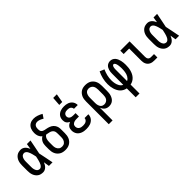

<svg xmlns="http://www.w3.org/2000/svg" viewBox="141 -1879 3217 3217"><g transform="rotate(-45 1750.0 -270.0)"><path d="M221 8Q195 8 170 2Q145 -4 124.5 -19Q104 -34 89 -55Q74 -76 65.5 -100Q57 -124 54 -149.5Q51 -175 51 -200V-320Q51 -345 54 -370.5Q57 -396 65.5 -420Q74 -444 89 -465Q104 -486 124.5 -501Q145 -516 170 -522Q195 -528 221 -528Q243 -528 263.5 -519Q284 -510 299.5 -495Q315 -480 326.5 -461Q338 -442 347 -422Q351 -447 354.5 -471.5Q358 -496 362 -520H447Q434 -456 422 -391.5Q410 -327 396 -263Q410 -198 423 -132Q436 -66 449 0H364Q360 -26 356 -51.5Q352 -77 348 -103Q339 -82 328 -62.5Q317 -43 301 -27Q285 -11 264 -1.5Q243 8 221 8ZM221 -72Q240 -72 255 -85.5Q270 -99 279.5 -116Q289 -133 295 -151.5Q301 -170 306 -188.5Q311 -207 315 -226Q319 -245 323 -264Q319 -282 315 -300.5Q311 -319 306 -337Q301 -355 294.5 -373Q288 -391 279 -407Q270 -423 254.5 -435.5Q239 -448 221 -448Q207 -448 193.5 -442.5Q180 -437 170.5 -426.5Q161 -416 155.5 -403Q150 -390 146.5 -376Q143 -362 142 -348Q141 -334 141 -320V-200Q141 -186 142 -172Q143 -158 146.5 -144Q150 -130 155.5 -117Q161 -104 170.5 -93.5Q180 -83 193.5 -77.5Q207 -72 221 -72Z M750 8Q723 8 696.5 2.5Q670 -3 647 -16.5Q624 -30 606 -50.5Q588 -71 577.5 -95.5Q567 -120 563 -146.5Q559 -173 559 -200V-275Q559 -298 563 -320.5Q567 -343 577 -363.5Q587 -384 603 -401Q619 -418 639 -430Q622 -440 610.5 -456Q599 -472 592 -489.5Q585 -507 582 -526.5Q579 -546 579 -565Q579 -588 583 -610.5Q587 -633 595.5 -654Q604 -675 619 -692.5Q634 -710 653.5 -721.5Q673 -733 695.5 -738Q718 -743 741 -743Q784 -743 826 -728.5Q868 -714 906 -692L860 -623Q847 -631 833.5 -638Q820 -645 806.5 -650.5Q793 -656 778 -659.5Q763 -663 749 -663Q731 -663 714 -656Q697 -649 686.5 -634.5Q676 -620 672.5 -602.5Q669 -585 669 -567Q669 -551 672 -534.5Q675 -518 685 -505.5Q695 -493 710 -486.5Q725 -480 740.5 -476.5Q756 -473 772 -470.5Q788 -468 803.5 -463.5Q819 -459 834 -453.5Q849 -448 863 -440Q877 -432 889 -421Q901 -410 910.5 -397Q920 -384 926.5 -369.5Q933 -355 936.5 -339Q940 -323 940.5 -307Q941 -291 941 -275V-200Q941 -173 937 -146.5Q933 -120 922.5 -95.5Q912 -71 894 -50.5Q876 -30 853 -16.5Q830 -3 803.5 2.5Q777 8 750 8ZM750 -72Q765 -72 780.5 -76Q796 -80 808 -89.5Q820 -99 829 -112Q838 -125 843 -139.5Q848 -154 849.5 -169.5Q851 -185 851 -200V-275Q851 -294 848.5 -312.5Q846 -331 836 -347Q826 -363 810 -373.5Q794 -384 776 -389Q758 -394 739.5 -397Q721 -400 703 -404Q687 -395 676 -380Q665 -365 659 -347.5Q653 -330 651 -311.5Q649 -293 649 -275V-200Q649 -185 650.5 -169.5Q652 -154 657 -139.5Q662 -125 671 -112Q680 -99 692 -89.5Q704 -80 719.5 -76Q735 -72 750 -72Z M1247 8Q1224 8 1200 5Q1176 2 1153.5 -6Q1131 -14 1111 -28Q1091 -42 1077.5 -61.5Q1064 -81 1057.5 -104.5Q1051 -128 1051 -151Q1051 -171 1055.5 -190.5Q1060 -210 1072 -226Q1084 -242 1100.5 -253Q1117 -264 1135 -272Q1120 -279 1106.5 -289.5Q1093 -300 1083.5 -314Q1074 -328 1070.5 -345Q1067 -362 1067 -379Q1067 -401 1072.5 -422.5Q1078 -444 1091 -462.5Q1104 -481 1122 -494Q1140 -507 1160.5 -514.5Q1181 -522 1203 -525Q1225 -528 1247 -528Q1269 -528 1290.5 -525Q1312 -522 1332.5 -514.5Q1353 -507 1371 -494Q1389 -481 1401.5 -463.5Q1414 -446 1420.5 -425Q1427 -404 1427 -382V-380H1337V-381Q1337 -396 1329 -410.5Q1321 -425 1308 -433.5Q1295 -442 1279 -445Q1263 -448 1247 -448Q1231 -448 1215 -445Q1199 -442 1185.5 -433Q1172 -424 1164.5 -409Q1157 -394 1157 -378Q1157 -361 1165 -346.5Q1173 -332 1187 -324Q1201 -316 1217.5 -313Q1234 -310 1250 -310H1305V-230H1250Q1237 -230 1224.5 -229Q1212 -228 1200 -224.5Q1188 -221 1176.5 -215Q1165 -209 1156.5 -199.5Q1148 -190 1144.5 -177.5Q1141 -165 1141 -153Q1141 -134 1150 -116.5Q1159 -99 1175 -89Q1191 -79 1210 -75.5Q1229 -72 1247 -72Q1266 -72 1284 -75Q1302 -78 1317.5 -87Q1333 -96 1343 -111.5Q1353 -127 1353 -145H1443Q1443 -122 1436 -99.5Q1429 -77 1414.5 -58.5Q1400 -40 1380.5 -26.5Q1361 -13 1339 -5.5Q1317 2 1294 5Q1271 8 1247 8ZM1209 -600 1220 -755H1306L1279 -600Z M1567 215V-320Q1567 -346 1570.5 -372.5Q1574 -399 1584 -423Q1594 -447 1611 -468Q1628 -489 1650 -503Q1672 -517 1698 -522.5Q1724 -528 1751 -528Q1778 -528 1804.5 -522.5Q1831 -517 1854 -503.5Q1877 -490 1894.5 -469.5Q1912 -449 1922.5 -424.5Q1933 -400 1937 -373.5Q1941 -347 1941 -320V-200Q1941 -176 1938.5 -151.5Q1936 -127 1928.5 -103.5Q1921 -80 1908.5 -59Q1896 -38 1877.5 -22.5Q1859 -7 1835.5 0.5Q1812 8 1787 8Q1765 8 1744 2Q1723 -4 1706 -17Q1689 -30 1676.5 -48.5Q1664 -67 1657 -87V215ZM1751 -72Q1774 -72 1795.5 -82.5Q1817 -93 1829.5 -112Q1842 -131 1846.5 -154Q1851 -177 1851 -200V-320Q1851 -343 1846.5 -366Q1842 -389 1829.5 -408Q1817 -427 1795.5 -437.5Q1774 -448 1751 -448Q1736 -448 1721.5 -443.5Q1707 -439 1695.5 -429.5Q1684 -420 1676.5 -407Q1669 -394 1664.5 -379.5Q1660 -365 1658.5 -350Q1657 -335 1657 -320V-200Q1657 -185 1658.5 -170Q1660 -155 1664.5 -140.5Q1669 -126 1676.5 -113Q1684 -100 1695.5 -90.5Q1707 -81 1721.5 -76.5Q1736 -72 1751 -72Z M2205 215V4Q2176 -1 2149 -15Q2122 -29 2101 -51Q2080 -73 2066 -100Q2052 -127 2043.5 -155.5Q2035 -184 2031 -214Q2027 -244 2027 -274Q2027 -338 2042 -400Q2057 -462 2085 -520L2166 -486Q2143 -436 2130 -382.5Q2117 -329 2117 -274Q2117 -256 2119 -237Q2121 -218 2124.5 -200Q2128 -182 2134.5 -164Q2141 -146 2150.5 -130Q2160 -114 2174 -100.5Q2188 -87 2205 -80V-343Q2205 -364 2207 -384.5Q2209 -405 2215 -424.5Q2221 -444 2231 -462Q2241 -480 2256.5 -493.5Q2272 -507 2292 -513.5Q2312 -520 2332 -520Q2357 -520 2380.5 -509.5Q2404 -499 2420.5 -479.5Q2437 -460 2447 -436.5Q2457 -413 2462.5 -388.5Q2468 -364 2470.5 -339Q2473 -314 2473 -289Q2473 -257 2470 -226Q2467 -195 2459 -165Q2451 -135 2437 -106.5Q2423 -78 2402 -55Q2381 -32 2353.5 -16.5Q2326 -1 2295 4V215ZM2295 -80Q2314 -88 2328 -102.5Q2342 -117 2352 -134.5Q2362 -152 2368 -171.5Q2374 -191 2377 -210.5Q2380 -230 2381.5 -250Q2383 -270 2383 -291Q2383 -301 2382.5 -311.5Q2382 -322 2381 -332.5Q2380 -343 2379 -353.5Q2378 -364 2376 -374.5Q2374 -385 2371 -395.5Q2368 -406 2363.5 -415.5Q2359 -425 2351 -432.5Q2343 -440 2332 -440Q2323 -440 2316 -433Q2309 -426 2305.5 -417Q2302 -408 2300 -399Q2298 -390 2297 -380.5Q2296 -371 2295.5 -362Q2295 -353 2295 -343Z M2860 0Q2839 0 2818.5 -3.5Q2798 -7 2779 -16Q2760 -25 2745 -40Q2730 -55 2721 -74Q2712 -93 2708.5 -113.5Q2705 -134 2705 -155V-440H2575V-520H2795V-155Q2795 -141 2798 -127Q2801 -113 2810 -101.5Q2819 -90 2832.5 -85Q2846 -80 2860 -80H2934V0Z M3221 8Q3195 8 3170 2Q3145 -4 3124.5 -19Q3104 -34 3089 -55Q3074 -76 3065.5 -100Q3057 -124 3054 -149.5Q3051 -175 3051 -200V-320Q3051 -345 3054 -370.5Q3057 -396 3065.5 -420Q3074 -444 3089 -465Q3104 -486 3124.5 -501Q3145 -516 3170 -522Q3195 -528 3221 -528Q3243 -528 3263.5 -519Q3284 -510 3299.5 -495Q3315 -480 3326.5 -461Q3338 -442 3347 -422Q3351 -447 3354.5 -471.5Q3358 -496 3362 -520H3447Q3434 -456 3422 -391.5Q3410 -327 3396 -263Q3410 -198 3423 -132Q3436 -66 3449 0H3364Q3360 -26 3356 -51.5Q3352 -77 3348 -103Q3339 -82 3328 -62.5Q3317 -43 3301 -27Q3285 -11 3264 -1.5Q3243 8 3221 8ZM3221 -72Q3240 -72 3255 -85.5Q3270 -99 3279.5 -116Q3289 -133 3295 -151.5Q3301 -170 3306 -188.5Q3311 -207 3315 -226Q3319 -245 3323 -264Q3319 -282 3315 -300.5Q3311 -319 3306 -337Q3301 -355 3294.5 -373Q3288 -391 3279 -407Q3270 -423 3254.5 -435.5Q3239 -448 3221 -448Q3207 -448 3193.5 -442.5Q3180 -437 3170.5 -426.5Q3161 -416 3155.5 -403Q3150 -390 3146.5 -376Q3143 -362 3142 -348Q3141 -334 3141 -320V-200Q3141 -186 3142 -172Q3143 -158 3146.5 -144Q3150 -130 3155.5 -117Q3161 -104 3170.5 -93.5Q3180 -83 3193.5 -77.5Q3207 -72 3221 -72Z"/></g></svg>

Font: Iosevka Curly Slab Medium
Style: Regular
Weight: 500
Monospace: yes
Designer: Belleve Invis
Foundry: Belleve Invis
Version: Version 22.1.2; ttfautohint (v1.8.4)